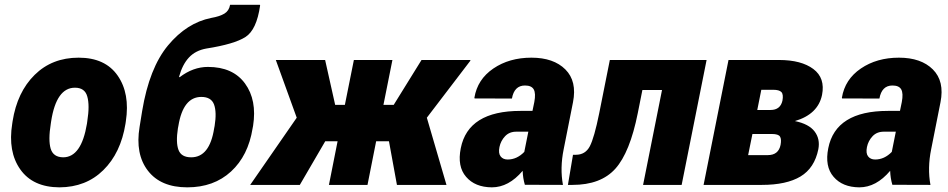

<svg xmlns="http://www.w3.org/2000/svg" viewBox="-20 -782 4010 812"><path d="M247.1 -116.7Q324.2 -116.7 347.7 -258.8L349.1 -269Q359.9 -336.9 349.1 -374Q338.9 -411.1 296.9 -411.1Q218.3 -411.1 196.3 -269L194.8 -258.8Q183.6 -189.5 194.3 -153.3Q205.1 -117.2 247.1 -116.7ZM512.2 -269 510.7 -258.8Q490.7 -134.8 417 -62.5Q343.8 9.8 231.4 10.3Q119.1 9.8 65.9 -65.4Q12.7 -140.6 31.7 -258.8L33.2 -269Q52.7 -392.6 126.5 -465.3Q200.2 -538.1 312.5 -538.1Q424.8 -538.1 477.5 -462.4Q530.3 -386.7 512.2 -269Z M831.5 -372.1Q754.4 -372.1 734.4 -249.5L732.4 -239.3Q723.1 -179.2 734.9 -147.9Q746.6 -116.7 788.6 -116.7Q866.7 -116.7 885.7 -239.3L887.7 -249.5Q897 -307.6 885.3 -339.8Q873.5 -372.1 831.5 -372.1ZM859.4 -499Q964.8 -499 1016.1 -429Q1067.4 -358.9 1050.3 -249.5L1048.3 -239.3Q1029.8 -123.5 957 -56.6Q884.3 10.3 772 10.3Q659.7 10.3 605.5 -60.1Q551.3 -130.4 570.3 -245.1L581.1 -312Q611.3 -494.6 690.7 -590.1Q770 -685.5 873 -706.1Q909.2 -712.4 929 -724.4Q948.7 -736.3 953.1 -761.7H1079.1L1080.1 -758.8Q1065.4 -655.8 1018.1 -625.5Q970.7 -595.2 852.5 -576.7Q806.6 -568.4 779.1 -538.8Q751.5 -509.3 737.3 -457.5L739.3 -455.1Q796.4 -499 859.4 -499Z M1625 -184.6H1570.8L1534.2 0H1371.1L1407.7 -184.6H1355.5L1248 0H1038.1L1234.9 -284.2L1146.5 -528.3H1355L1397.5 -338.4H1438.5L1476.6 -528.3H1639.6L1601.6 -338.4H1645L1762.7 -528.3H1968.3L1969.7 -525.9L1785.2 -284.2L1868.2 0H1658.7Z M2127 -107.4Q2166 -107.4 2197.3 -139.6L2214.4 -225.1H2165Q2134.8 -225.6 2116.2 -206.1Q2097.7 -186.5 2092.3 -160.2Q2086.9 -133.8 2097.2 -120.6Q2107.4 -107.4 2127 -107.4ZM2181.2 -313H2231.9L2239.7 -350.6Q2246.6 -387.2 2237.3 -403.8Q2228 -420.4 2200.2 -420.4Q2154.8 -420.4 2145 -365.2L1987.3 -365.7L1986.3 -368.7Q1999 -446.3 2066.4 -492.2Q2133.8 -538.1 2227.5 -538.1Q2321.3 -538.1 2371.1 -488.3Q2420.9 -438.5 2403.3 -349.6L2363.8 -150.4Q2347.7 -71.3 2360.8 0L2199.7 -0.5Q2191.4 -28.8 2190.4 -59.6Q2131.3 10.3 2060.1 10.3Q1988.8 9.8 1951.2 -34.2Q1913.1 -78.1 1928.7 -155.3Q1960 -313 2181.2 -313Z M2400.9 0H2381.8L2403.3 -127.4H2415Q2455.6 -127.4 2474.4 -163.3Q2493.2 -199.2 2514.2 -303.2L2559.1 -528.3H2968.3L2862.8 0H2699.7L2779.8 -401.4H2696.8L2677.2 -303.2Q2644 -137.2 2582.5 -68.6Q2521 0 2400.9 0Z M3238.8 -316.9Q3280.3 -316.9 3289.1 -356.4Q3293.9 -382.8 3284.7 -392.6Q3275.4 -402.3 3250 -402.3H3199.7L3182.6 -316.9ZM3227.1 -126Q3272.5 -126 3281.2 -169.4Q3285.6 -193.4 3278.8 -204.3Q3272 -215.3 3244.6 -215.3H3162.1L3144 -126ZM3274.9 -528.3Q3368.7 -528.3 3419.7 -490.2Q3470.7 -452.1 3456.5 -380.4Q3439.5 -298.8 3341.8 -270Q3400.9 -257.8 3425 -226.1Q3449.2 -194.3 3440.9 -150.9Q3424.8 -71.3 3365.5 -35.6Q3306.2 0 3201.7 0H2955.6L3061 -528.3Z M3681.2 -107.4Q3720.2 -107.4 3751.5 -139.6L3768.6 -225.1H3719.2Q3689 -225.6 3670.4 -206.1Q3651.9 -186.5 3646.5 -160.2Q3641.1 -133.8 3651.4 -120.6Q3661.6 -107.4 3681.2 -107.4ZM3735.4 -313H3786.1L3793.9 -350.6Q3800.8 -387.2 3791.5 -403.8Q3782.2 -420.4 3754.4 -420.4Q3709 -420.4 3699.2 -365.2L3541.5 -365.7L3540.5 -368.7Q3553.2 -446.3 3620.6 -492.2Q3688 -538.1 3781.7 -538.1Q3875.5 -538.1 3925.3 -488.3Q3975.1 -438.5 3957.5 -349.6L3918 -150.4Q3901.9 -71.3 3915 0L3753.9 -0.5Q3745.6 -28.8 3744.6 -59.6Q3685.5 10.3 3614.3 10.3Q3543 9.8 3505.4 -34.2Q3467.3 -78.1 3482.9 -155.3Q3514.2 -313 3735.4 -313Z"/></svg>

Font: Roboto-BlackItalic
Style: Italic
Weight: 900
Italic angle: -12°
Designer: Google
Version: Version 1.100141; 2013